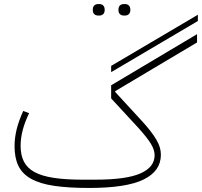

<svg xmlns="http://www.w3.org/2000/svg" viewBox="-20 -918 999 950"><path d="M420 12Q318 12 247.5 1.5Q177 -9 133.5 -33.5Q90 -58 71 -97.5Q52 -137 52 -194Q52 -236 62.5 -278.5Q73 -321 95 -369L124 -358Q102 -312 92 -273Q82 -234 82 -196Q82 -150 98.5 -118Q115 -86 151 -66.5Q187 -47 245.5 -38Q304 -29 388 -29H451Q605 -29 675 -60Q745 -91 745 -150Q745 -176 727 -206Q709 -236 664 -286L530 -431V-496L955 -749V-708L550 -467V-463L676 -326Q704 -296 723 -271.5Q742 -247 754 -226.5Q766 -206 771 -188Q776 -170 776 -152Q776 -72 691 -30Q606 12 420 12ZM593 -841Q581 -841 573.5 -848Q566 -855 566 -869Q566 -884 573.5 -891Q581 -898 593 -898H598Q610 -898 617.5 -891Q625 -884 625 -869Q625 -855 617.5 -848Q610 -841 598 -841ZM466 -841Q454 -841 446.5 -848Q439 -855 439 -869Q439 -884 446.5 -891Q454 -898 466 -898H471Q483 -898 490.5 -891Q498 -884 498 -869Q498 -855 490.5 -848Q483 -841 471 -841ZM530 -592 959 -845V-814L530 -561Z"/></svg>

Font: IBM Plex Sans Arabic ExtLt
Style: Regular
Weight: 200
Designer: Mike Abbink, Paul van der Laan, Pieter van Rosmalen, Wael Morcos, Khajak Apelian
Foundry: Bold Monday
Version: Version 1.2